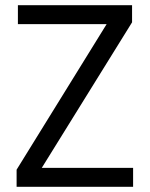

<svg xmlns="http://www.w3.org/2000/svg" viewBox="-20 -720 577 740"><path d="M44 0V-66L391 -627H49V-700H489V-634L141 -73H493V0Z"/></svg>

Font: DM Sans 20pt
Style: Regular
Weight: 400
Version: Version 4.004;gftools[0.9.30]